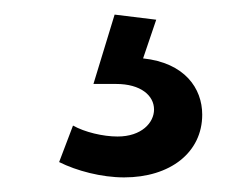

<svg xmlns="http://www.w3.org/2000/svg" viewBox="-20 -27 321 263"><path d="M137 -7 108 88H139C173 88 191 104 191 123C191 141 174 160 141 160C121 160 96 154 80 145L61 195C85 207 119 216 150 216C213 216 257 182 257 130C257 94 233 59 176 53L194 0Z"/></svg>

Font: Juman Normal
Style: Regular
Weight: 300
Designer: Bandar Raffah (Arabic) Julieta Ulanovsky (Latin)
Foundry: Caramella
Version: Version 5.022;PS 005.022;hotconv 1.0.88;makeotf.lib2.5.64775